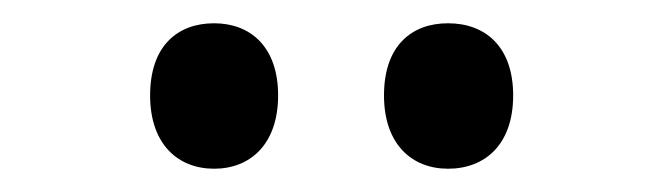

<svg xmlns="http://www.w3.org/2000/svg" viewBox="-20 -767 570 165"><path d="M365 -622C397 -622 421 -643 421 -685C421 -727 397 -747 365 -747C334 -747 310 -728 310 -685C310 -643 334 -622 365 -622ZM164 -622C195 -622 219 -643 219 -685C219 -727 195 -747 164 -747C133 -747 109 -728 109 -685C109 -643 133 -622 164 -622Z"/></svg>

Font: Noto Sans Mono Condensed Medium
Style: Regular
Weight: 500
Width: 3
Designer: Monotype Design Team
Foundry: Monotype Imaging Inc.
Version: Version 2.014